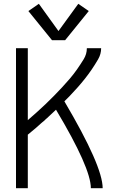

<svg xmlns="http://www.w3.org/2000/svg" viewBox="-20 -988 615 1008"><path d="M64 0V-735H126V-357L128 -359Q151 -379 174 -399.5Q197 -420 219.5 -441.5Q242 -463 263.5 -485Q285 -507 306 -529.5Q327 -552 347 -575.5Q367 -599 384.5 -624Q402 -649 419 -676.5Q436 -704 436 -735H511Q511 -704 495 -676.5Q479 -649 462 -624Q445 -599 426 -575Q407 -551 386.5 -528Q366 -505 345 -483Q332 -469 318 -456Q519 -116 519 0H457Q457 -106 274 -412L258 -397Q242 -382 227 -368L220 -362L213 -355L202 -346L195 -340Q181 -327 167 -315Q147 -298 126 -281V0ZM253 -777 129 -930 184 -968 287 -825 391 -968 446 -930 322 -777Z"/></svg>

Font: Jozsika Light
Style: Regular
Weight: 300
Monospace: yes
Designer: Belleve Invis
Foundry: Belleve Invis
Version: 2.1.0